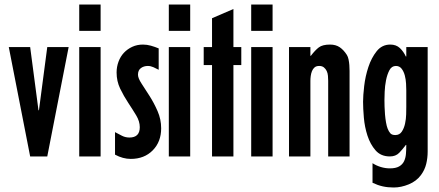

<svg xmlns="http://www.w3.org/2000/svg" viewBox="-20 -695 1952 853"><path d="M19 -486H114L151 -205H153L190 -486H285L190 0H114Z M332 -486H427V0H332ZM332 -675H427V-558H332Z M491 -108Q506 -100 521.5 -92Q537 -84 555 -84Q601 -84 601 -130Q601 -156 585 -182.5Q569 -209 549.5 -238.5Q530 -268 514 -301Q498 -334 498 -373Q498 -398 506.5 -421Q515 -444 530.5 -460.5Q546 -477 567.5 -487Q589 -497 615 -497Q633 -497 650.5 -492Q668 -487 685 -480V-385Q674 -391 661.5 -396.5Q649 -402 637 -402Q619 -402 606 -392.5Q593 -383 593 -363Q593 -348 609 -323.5Q625 -299 644.5 -268.5Q664 -238 680 -201.5Q696 -165 696 -125Q696 -65 658.5 -27Q621 11 561 11Q526 11 491 -8Z M730 -486H825V0H730ZM730 -675H825V-558H730Z M922 -406H885V-486H922V-614L1017 -655V-486H1052V-406H1017V0H922Z M1096 -486H1191V0H1096ZM1096 -675H1191V-558H1096Z M1264 -486H1359V-447H1361Q1380 -472 1396.5 -484.5Q1413 -497 1446 -497Q1472 -497 1489.5 -485Q1507 -473 1521 -451Q1526 -443 1528.5 -431Q1531 -419 1532 -406Q1533 -393 1533 -380Q1533 -367 1533 -358V0H1438V-336Q1438 -346 1437 -358Q1436 -370 1431.5 -379.5Q1427 -389 1419 -395.5Q1411 -402 1398 -402Q1385 -402 1377.5 -395.5Q1370 -389 1366 -379Q1362 -369 1360.5 -357.5Q1359 -346 1359 -336V0H1264Z M1880 -22Q1880 7 1873.5 33.5Q1867 60 1850 83Q1830 110 1796 124Q1762 138 1729 138Q1703 138 1680.5 133Q1658 128 1635 117V30Q1652 41 1672 47Q1692 53 1712 53Q1738 53 1753 44.5Q1768 36 1775 21.5Q1782 7 1783.5 -11.5Q1785 -30 1785 -51H1783Q1769 -32 1753.5 -16Q1738 0 1712 0Q1672 0 1648.5 -27Q1625 -54 1612.5 -92.5Q1600 -131 1596.5 -172.5Q1593 -214 1593 -243Q1593 -270 1598 -313Q1603 -356 1616.5 -397Q1630 -438 1653.5 -467.5Q1677 -497 1714 -497Q1740 -497 1756.5 -481.5Q1773 -466 1783 -444H1785V-486H1880ZM1785 -294Q1785 -305 1784 -323.5Q1783 -342 1778.5 -359.5Q1774 -377 1764.5 -389.5Q1755 -402 1739 -402Q1720 -402 1710 -383Q1700 -364 1695 -338.5Q1690 -313 1689 -287.5Q1688 -262 1688 -250Q1688 -238 1688.5 -221Q1689 -204 1690.5 -186Q1692 -168 1695 -151Q1698 -134 1702 -124Q1707 -111 1714 -103Q1721 -95 1736 -95Q1755 -95 1765 -110Q1775 -125 1779.5 -145.5Q1784 -166 1784.5 -187.5Q1785 -209 1785 -221Z"/></svg>

Font: Osterbar
Style: Regular
Weight: 500
Width: 3
Designer: Peter Wiegel, Basierend auf Erbar schmal-halbfette Grotesk v. Jacob Erbar
Foundry: Peter Wiegel
Version: Version 1.0